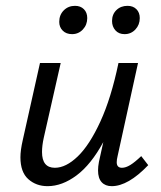

<svg xmlns="http://www.w3.org/2000/svg" viewBox="-20 -632 552 658"><path d="M488 -66Q419 6 363 6Q341 6 328.5 -7.5Q316 -21 316 -48Q316 -61 319 -77L334 -145Q292 -68 242.5 -31Q193 6 143 6Q104 6 77 -18Q50 -42 50 -93Q50 -117 58 -152L117 -416H188L130 -160Q124 -133 124 -111Q124 -57 168 -57Q206 -57 246.5 -96Q287 -135 324 -215.5Q361 -296 386 -416H453L383 -97Q380 -85 380 -76Q380 -57 398 -57Q411 -57 426.5 -66.5Q442 -76 464 -97ZM183 -557Q183 -581 198.5 -596.5Q214 -612 237 -612Q256 -612 267.5 -600.5Q279 -589 279 -570Q279 -547 264 -531Q249 -515 227 -515Q207 -515 195 -527Q183 -539 183 -557ZM364 -560Q364 -583 379 -597.5Q394 -612 417 -612Q436 -612 447.5 -600.5Q459 -589 459 -570Q459 -547 444 -531Q429 -515 407 -515Q387 -515 375.5 -528Q364 -541 364 -560Z"/></svg>

Font: Ysabeau Medium
Style: Italic
Weight: 500
Italic angle: -12°
Designer: Christian Thalmann (Catharsis Fonts)
Version: Version 0.003